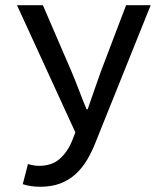

<svg xmlns="http://www.w3.org/2000/svg" viewBox="-20 -509 640 734"><path d="M134 205Q116 205 98.5 202.5Q81 200 67 195L87 118Q96 121 107 123Q118 125 129 125Q178 125 208 98.5Q238 72 255 31L268 -3L45 -489H144L254 -234Q268 -201 282 -164Q296 -127 311 -91H315Q327 -126 340 -163Q353 -200 365 -234L462 -489H556L347 31Q332 70 313 102Q294 134 268.5 157Q243 180 210 192.5Q177 205 134 205Z"/></svg>

Font: Source Code Pro Medium
Style: Regular
Weight: 500
Monospace: yes
Designer: Paul D. Hunt, Teo Tuominen
Foundry: Adobe Systems Incorporated
Version: Version 2.030;PS 1.000;hotconv 16.6.51;makeotf.lib2.5.65220